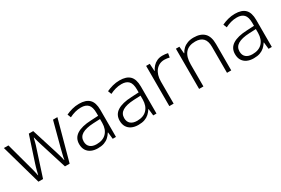

<svg xmlns="http://www.w3.org/2000/svg" viewBox="58 -1366 3218 2200"><g transform="rotate(-30 1667.0 -266.0)"><path d="M406 -346Q401 -363 396 -379Q391 -395 387 -409.5Q383 -424 379.5 -438Q376 -452 373 -464H370Q367 -452 363.5 -438Q360 -424 356 -408.5Q352 -393 347.5 -377.5Q343 -362 337 -345L225 0H164L14 -532H74L163 -204Q172 -174 178 -149.5Q184 -125 188.5 -104.5Q193 -84 196 -66H199Q202 -78 205.5 -92.5Q209 -107 213 -123.5Q217 -140 222.5 -158Q228 -176 234 -196L344 -532H402L508 -196Q515 -172 522 -149Q529 -126 534.5 -105Q540 -84 543 -67H546Q548 -83 552.5 -103.5Q557 -124 563.5 -149.5Q570 -175 577 -204L664 -532H722L577 0H515Z M1012 -541Q1102 -541 1146 -497.5Q1190 -454 1190 -358V0H1147L1137 -90H1134Q1115 -60 1090.5 -37.5Q1066 -15 1031.5 -2.5Q997 10 948 10Q897 10 860 -7.5Q823 -25 803 -58Q783 -91 783 -139Q783 -219 848 -260.5Q913 -302 1037 -307L1134 -312V-349Q1134 -428 1102.5 -460.5Q1071 -493 1010 -493Q969 -493 931 -482.5Q893 -472 855 -453L837 -499Q875 -517 919.5 -529Q964 -541 1012 -541ZM1044 -265Q943 -260 893 -229.5Q843 -199 843 -139Q843 -90 873.5 -64Q904 -38 958 -38Q1042 -38 1087.5 -85.5Q1133 -133 1134 -217V-269Z M1548 -541Q1638 -541 1682 -497.5Q1726 -454 1726 -358V0H1683L1673 -90H1670Q1651 -60 1626.5 -37.5Q1602 -15 1567.5 -2.5Q1533 10 1484 10Q1433 10 1396 -7.5Q1359 -25 1339 -58Q1319 -91 1319 -139Q1319 -219 1384 -260.5Q1449 -302 1573 -307L1670 -312V-349Q1670 -428 1638.5 -460.5Q1607 -493 1546 -493Q1505 -493 1467 -482.5Q1429 -472 1391 -453L1373 -499Q1411 -517 1455.5 -529Q1500 -541 1548 -541ZM1580 -265Q1479 -260 1429 -229.5Q1379 -199 1379 -139Q1379 -90 1409.5 -64Q1440 -38 1494 -38Q1578 -38 1623.5 -85.5Q1669 -133 1670 -217V-269Z M2115 -541Q2134 -541 2152.5 -539Q2171 -537 2187 -533L2178 -480Q2162 -484 2146 -486.5Q2130 -489 2112 -489Q2075 -489 2046 -475Q2017 -461 1996 -435Q1975 -409 1964 -373Q1953 -337 1953 -292V0H1896V-532H1944L1950 -433H1953Q1967 -463 1989.5 -487.5Q2012 -512 2043.5 -526.5Q2075 -541 2115 -541Z M2528 -542Q2619 -542 2667 -495.5Q2715 -449 2715 -348V0H2659V-344Q2659 -421 2624 -457Q2589 -493 2522 -493Q2434 -493 2390.5 -442Q2347 -391 2347 -290V0H2290V-532H2336L2344 -440H2348Q2363 -470 2388 -493Q2413 -516 2448 -529Q2483 -542 2528 -542Z M3074 -541Q3164 -541 3208 -497.5Q3252 -454 3252 -358V0H3209L3199 -90H3196Q3177 -60 3152.5 -37.5Q3128 -15 3093.5 -2.5Q3059 10 3010 10Q2959 10 2922 -7.5Q2885 -25 2865 -58Q2845 -91 2845 -139Q2845 -219 2910 -260.5Q2975 -302 3099 -307L3196 -312V-349Q3196 -428 3164.5 -460.5Q3133 -493 3072 -493Q3031 -493 2993 -482.5Q2955 -472 2917 -453L2899 -499Q2937 -517 2981.5 -529Q3026 -541 3074 -541ZM3106 -265Q3005 -260 2955 -229.5Q2905 -199 2905 -139Q2905 -90 2935.5 -64Q2966 -38 3020 -38Q3104 -38 3149.5 -85.5Q3195 -133 3196 -217V-269Z"/></g></svg>

Font: Noto Sans Devanagari Light
Style: Regular
Weight: 300
Version: Version 2.003